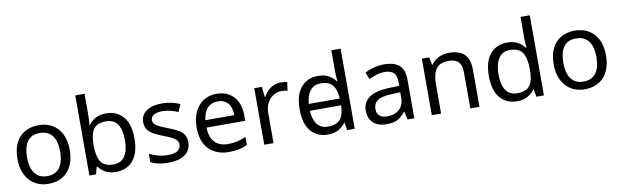

<svg xmlns="http://www.w3.org/2000/svg" viewBox="-47 -1271 5784 1793"><g transform="rotate(-10 2845.0 -375.0)"><path d="M551 -269Q551 -202 533.5 -150.5Q516 -99 483.5 -63Q451 -27 404.5 -8.5Q358 10 301 10Q248 10 203 -8.5Q158 -27 125 -63Q92 -99 73.5 -150.5Q55 -202 55 -269Q55 -358 85 -419.5Q115 -481 171 -513.5Q227 -546 304 -546Q377 -546 432.5 -513.5Q488 -481 519.5 -419.5Q551 -358 551 -269ZM146 -269Q146 -206 162.5 -159.5Q179 -113 214 -88Q249 -63 303 -63Q357 -63 392 -88Q427 -113 443.5 -159.5Q460 -206 460 -269Q460 -333 443 -378Q426 -423 391.5 -447.5Q357 -472 302 -472Q220 -472 183 -418Q146 -364 146 -269Z M778 -575Q778 -541 776.5 -511.5Q775 -482 773 -465H778Q801 -499 841 -522Q881 -545 944 -545Q1044 -545 1104.5 -475.5Q1165 -406 1165 -268Q1165 -176 1137.5 -114Q1110 -52 1060 -21Q1010 10 944 10Q881 10 841 -13Q801 -36 778 -68H771L753 0H690V-760H778ZM929 -472Q872 -472 839 -450.5Q806 -429 792 -384.5Q778 -340 778 -271V-267Q778 -168 810.5 -115.5Q843 -63 931 -63Q1003 -63 1038.5 -116Q1074 -169 1074 -269Q1074 -370 1038.5 -421Q1003 -472 929 -472Z M1654 -148Q1654 -96 1628 -61Q1602 -26 1554 -8Q1506 10 1440 10Q1384 10 1343.5 1Q1303 -8 1272 -24V-104Q1304 -88 1349.5 -74.5Q1395 -61 1442 -61Q1509 -61 1539 -82.5Q1569 -104 1569 -140Q1569 -160 1558 -176Q1547 -192 1518.5 -208Q1490 -224 1437 -244Q1385 -264 1348 -284Q1311 -304 1291 -332Q1271 -360 1271 -404Q1271 -472 1326.5 -509Q1382 -546 1472 -546Q1521 -546 1563.5 -536.5Q1606 -527 1643 -510L1613 -440Q1579 -454 1542 -464Q1505 -474 1466 -474Q1412 -474 1383.5 -456.5Q1355 -439 1355 -409Q1355 -387 1368 -371.5Q1381 -356 1411.5 -341.5Q1442 -327 1493 -307Q1544 -288 1580 -268Q1616 -248 1635 -219.5Q1654 -191 1654 -148Z M1991 -546Q2060 -546 2109.5 -516Q2159 -486 2185.5 -431.5Q2212 -377 2212 -304V-251H1845Q1847 -160 1891.5 -112.5Q1936 -65 2016 -65Q2067 -65 2106.5 -74.5Q2146 -84 2188 -102V-25Q2147 -7 2107 1.5Q2067 10 2012 10Q1936 10 1877.5 -21Q1819 -52 1786.5 -113.5Q1754 -175 1754 -264Q1754 -352 1783.5 -415Q1813 -478 1866.5 -512Q1920 -546 1991 -546ZM1990 -474Q1927 -474 1890.5 -433.5Q1854 -393 1847 -321H2120Q2120 -367 2106 -401Q2092 -435 2063.5 -454.5Q2035 -474 1990 -474Z M2598 -546Q2613 -546 2630.5 -544.5Q2648 -543 2661 -540L2650 -459Q2637 -462 2621.5 -464Q2606 -466 2592 -466Q2561 -466 2533 -453Q2505 -440 2483 -416.5Q2461 -393 2448.5 -360Q2436 -327 2436 -286V0H2348V-536H2420L2430 -438H2434Q2451 -468 2475 -492.5Q2499 -517 2530 -531.5Q2561 -546 2598 -546Z M2780 -238V-303H3156V-238ZM2951 10Q2851 10 2791 -59.5Q2731 -129 2731 -267Q2731 -405 2791.5 -475.5Q2852 -546 2952 -546Q2994 -546 3025 -535.5Q3056 -525 3079 -507Q3102 -489 3118 -467H3124Q3123 -480 3120.5 -505.5Q3118 -531 3118 -546V-760H3206V0H3135L3122 -72H3118Q3102 -49 3079 -30.5Q3056 -12 3024.5 -1Q2993 10 2951 10ZM2965 -63Q3050 -63 3084.5 -109.5Q3119 -156 3119 -250V-266Q3119 -366 3086 -419.5Q3053 -473 2964 -473Q2893 -473 2857.5 -416.5Q2822 -360 2822 -265Q2822 -169 2857.5 -116Q2893 -63 2965 -63Z M3579 -545Q3677 -545 3724 -502Q3771 -459 3771 -365V0H3707L3690 -76H3686Q3663 -47 3638.5 -27.5Q3614 -8 3582.5 1Q3551 10 3506 10Q3458 10 3419.5 -7Q3381 -24 3359 -59.5Q3337 -95 3337 -149Q3337 -229 3400 -272.5Q3463 -316 3594 -320L3685 -323V-355Q3685 -422 3656 -448Q3627 -474 3574 -474Q3532 -474 3494 -461.5Q3456 -449 3423 -433L3396 -499Q3431 -518 3479 -531.5Q3527 -545 3579 -545ZM3605 -259Q3505 -255 3466.5 -227Q3428 -199 3428 -148Q3428 -103 3455.5 -82Q3483 -61 3526 -61Q3594 -61 3639 -98.5Q3684 -136 3684 -214V-262Z M4195 -546Q4291 -546 4340 -499.5Q4389 -453 4389 -349V0H4302V-343Q4302 -408 4273 -440Q4244 -472 4182 -472Q4093 -472 4059 -422Q4025 -372 4025 -278V0H3937V-536H4008L4021 -463H4026Q4044 -491 4070.5 -509.5Q4097 -528 4129 -537Q4161 -546 4195 -546Z M4745 10Q4645 10 4585 -59.5Q4525 -129 4525 -267Q4525 -405 4585.5 -475.5Q4646 -546 4746 -546Q4788 -546 4819 -535.5Q4850 -525 4873 -507Q4896 -489 4912 -467H4918Q4917 -480 4914.5 -505.5Q4912 -531 4912 -546V-760H5000V0H4929L4916 -72H4912Q4896 -49 4873 -30.5Q4850 -12 4818.5 -1Q4787 10 4745 10ZM4759 -63Q4844 -63 4878.5 -109.5Q4913 -156 4913 -250V-266Q4913 -366 4880 -419.5Q4847 -473 4758 -473Q4687 -473 4651.5 -416.5Q4616 -360 4616 -265Q4616 -169 4651.5 -116Q4687 -63 4759 -63Z M5636 -269Q5636 -202 5618.5 -150.5Q5601 -99 5568.5 -63Q5536 -27 5489.5 -8.5Q5443 10 5386 10Q5333 10 5288 -8.5Q5243 -27 5210 -63Q5177 -99 5158.5 -150.5Q5140 -202 5140 -269Q5140 -358 5170 -419.5Q5200 -481 5256 -513.5Q5312 -546 5389 -546Q5462 -546 5517.5 -513.5Q5573 -481 5604.5 -419.5Q5636 -358 5636 -269ZM5231 -269Q5231 -206 5247.5 -159.5Q5264 -113 5299 -88Q5334 -63 5388 -63Q5442 -63 5477 -88Q5512 -113 5528.5 -159.5Q5545 -206 5545 -269Q5545 -333 5528 -378Q5511 -423 5476.5 -447.5Q5442 -472 5387 -472Q5305 -472 5268 -418Q5231 -364 5231 -269Z"/></g></svg>

Font: utelugu25
Style: Book
Weight: 400
Designer: Jelle Bosma - Monotype Design Team
Foundry: Monotype Imaging Inc.
Version: Version 2.003